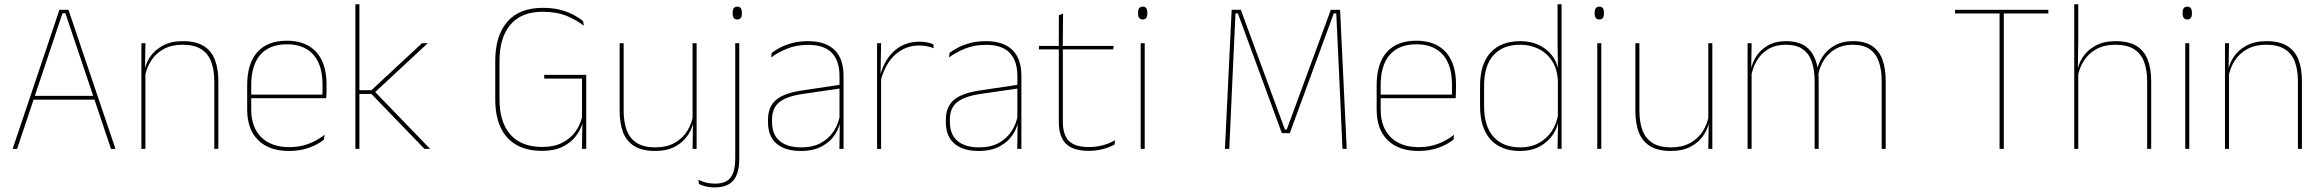

<svg xmlns="http://www.w3.org/2000/svg" viewBox="-20 -684 10668 882"><path d="M38 0 253 -639H294.5L510.5 0H490L280.5 -623H267L58.5 0ZM127 -226V-243.5H421V-226Z M964.5 0V-310Q964.5 -363 950.2 -400.5Q936 -438 904 -458.2Q872 -478.5 818.5 -478.5Q769 -478.5 732.2 -458.8Q695.5 -439 673.5 -404.2Q651.5 -369.5 644.5 -325L635.5 -344H641Q645.5 -385 667.2 -419.2Q689 -453.5 727.5 -474.2Q766 -495 819.5 -495Q880 -495 915.8 -472.8Q951.5 -450.5 967.2 -409.2Q983 -368 983 -311V0ZM629.5 0V-485.5H648L646 -358.5H648V0Z M1308 9.5Q1216.5 9.5 1166 -40.2Q1115.5 -90 1115.5 -180.5V-292.5Q1115.5 -392.5 1162.2 -444.8Q1209 -497 1298 -497Q1356.5 -497 1397.2 -473.5Q1438 -450 1459 -405.2Q1480 -360.5 1480 -296.5V-279.5Q1480 -268.5 1479.8 -257.5Q1479.5 -246.5 1478.5 -233H1461.5Q1461.5 -250.5 1461.5 -266.5Q1461.5 -282.5 1461.5 -296Q1461.5 -355.5 1442.8 -396.5Q1424 -437.5 1387.5 -459Q1351 -480.5 1298 -480.5Q1218 -480.5 1176 -432.5Q1134 -384.5 1134 -292.5V-243.5V-239.5V-181Q1134 -140 1145.8 -108Q1157.5 -76 1180 -53.8Q1202.5 -31.5 1235 -19.8Q1267.5 -8 1308.5 -8Q1356 -8 1396 -22.8Q1436 -37.5 1471 -65L1468.5 -43Q1439 -19 1398 -4.8Q1357 9.5 1308 9.5ZM1124 -233V-249.5H1472V-233Z M1930 0 1686 -252.5H1624.5V-269.5H1686L1918.5 -485.5H1945L1697.5 -255.5V-267.5L1956 0ZM1612.5 0V-664.5H1631V0Z M2470 9Q2400 9 2352 -18.5Q2304 -46 2279.5 -99Q2255 -152 2255 -228V-403Q2255 -520.5 2310.5 -584.2Q2366 -648 2473.5 -648Q2518.5 -648 2554 -638.8Q2589.5 -629.5 2615.8 -615.2Q2642 -601 2659 -586.5L2662 -565.5Q2630 -591.5 2583.5 -610.8Q2537 -630 2473 -630Q2375.5 -630 2325 -571Q2274.5 -512 2274.5 -403V-228.5Q2274.5 -123 2324.5 -66Q2374.5 -9 2471.5 -9Q2524 -9 2561.2 -27.5Q2598.5 -46 2621.5 -76.8Q2644.5 -107.5 2653.5 -144.5V-333L2661.5 -323H2480V-340H2673V-123.5L2657.5 -124.5Q2649.5 -91.5 2627 -60.8Q2604.5 -30 2565.8 -10.5Q2527 9 2470 9ZM2655.5 -132.5H2673V0H2653.5Z M2845 -485.5V-175.5Q2845 -123 2859.2 -85.2Q2873.5 -47.5 2905.5 -27.2Q2937.5 -7 2991 -7Q3041 -7 3077.5 -26.8Q3114 -46.5 3136.2 -81.2Q3158.5 -116 3165 -160.5L3174 -141.5H3168.5Q3164 -101 3142.2 -66.5Q3120.5 -32 3082.2 -11.2Q3044 9.5 2990 9.5Q2930 9.5 2894 -12.8Q2858 -35 2842.2 -76.2Q2826.5 -117.5 2826.5 -174.5V-485.5ZM3180 -485.5V0H3161.5L3163.5 -127H3161.5V-485.5Z M3357.5 0V-485.5H3376V0ZM3367 -594.5Q3356.5 -594.5 3351 -601.2Q3345.5 -608 3345.5 -622V-626.5Q3345.5 -640 3351 -646.8Q3356.5 -653.5 3367 -653.5Q3377.5 -653.5 3382.8 -646.8Q3388 -640 3388 -626.5V-622Q3388 -608 3382.8 -601.2Q3377.5 -594.5 3367 -594.5ZM3262 177Q3241.5 177 3222.8 172.5Q3204 168 3191 161.5L3188 141.5Q3205.5 150.5 3224.5 155Q3243.5 159.5 3264 159.5Q3316 159.5 3336.8 130.8Q3357.5 102 3357.5 45.5V-158H3376V46Q3376 88.5 3364.8 117.8Q3353.5 147 3328.5 162Q3303.5 177 3262 177Z M3836 0 3838 -128 3836.5 -131.5V-292V-334.5Q3836.5 -404.5 3801.2 -441.2Q3766 -478 3692.5 -478Q3638 -478 3595 -460.2Q3552 -442.5 3522.5 -420L3525 -441Q3540.5 -453 3564.2 -465.5Q3588 -478 3620.2 -486.5Q3652.5 -495 3692.5 -495Q3734 -495 3764.5 -484.2Q3795 -473.5 3815.2 -453Q3835.5 -432.5 3845.2 -402.8Q3855 -373 3855 -335V0ZM3659 9.5Q3586.5 9.5 3547.2 -24.2Q3508 -58 3508 -123V-134.5Q3508 -192.5 3544 -224.2Q3580 -256 3664.5 -268.5L3845.5 -295.5L3846 -278.5L3668 -252.5Q3593 -241.5 3559.8 -214.5Q3526.5 -187.5 3526.5 -135.5V-124Q3526.5 -66.5 3561.2 -36.8Q3596 -7 3661.5 -7Q3713.5 -7 3750.8 -27.2Q3788 -47.5 3810.5 -82.2Q3833 -117 3839.5 -160.5L3849 -142H3843Q3839 -102.5 3817 -67.8Q3795 -33 3755.5 -11.8Q3716 9.5 3659 9.5Z M4024.5 -308.5 4015 -320.5 4020.5 -325Q4037 -402 4085 -447.2Q4133 -492.5 4203 -492.5Q4224 -492.5 4240.2 -489Q4256.5 -485.5 4267.5 -480.5L4269 -462.5Q4256 -468 4239 -471.5Q4222 -475 4201.5 -475Q4140 -475 4092.8 -433.2Q4045.5 -391.5 4024.5 -308.5ZM4009 0V-485.5H4027.5L4025 -335L4027.5 -332.5V0Z M4653 0 4655 -128 4653.5 -131.5V-292V-334.5Q4653.5 -404.5 4618.2 -441.2Q4583 -478 4509.5 -478Q4455 -478 4412 -460.2Q4369 -442.5 4339.5 -420L4342 -441Q4357.5 -453 4381.2 -465.5Q4405 -478 4437.2 -486.5Q4469.5 -495 4509.5 -495Q4551 -495 4581.5 -484.2Q4612 -473.5 4632.2 -453Q4652.5 -432.5 4662.2 -402.8Q4672 -373 4672 -335V0ZM4476 9.5Q4403.5 9.5 4364.2 -24.2Q4325 -58 4325 -123V-134.5Q4325 -192.5 4361 -224.2Q4397 -256 4481.5 -268.5L4662.5 -295.5L4663 -278.5L4485 -252.5Q4410 -241.5 4376.8 -214.5Q4343.5 -187.5 4343.5 -135.5V-124Q4343.5 -66.5 4378.2 -36.8Q4413 -7 4478.5 -7Q4530.5 -7 4567.8 -27.2Q4605 -47.5 4627.5 -82.2Q4650 -117 4656.5 -160.5L4666 -142H4660Q4656 -102.5 4634 -67.8Q4612 -33 4572.5 -11.8Q4533 9.5 4476 9.5Z M4982.5 9Q4934 9 4903.5 -5.2Q4873 -19.5 4858.5 -49Q4844 -78.5 4844 -123V-462.5H4862.5V-124.5Q4862.5 -65.5 4890 -37Q4917.5 -8.5 4983 -8.5Q5014 -8.5 5044.2 -16.2Q5074.5 -24 5102.5 -40L5100 -20Q5077 -7 5045.8 1Q5014.5 9 4982.5 9ZM4752.5 -457V-473H5096L5093.5 -457ZM4844 -468V-614L4863.5 -621.5L4862 -468Z M5220 0V-485.5H5238.5V0ZM5229.5 -594.5Q5219 -594.5 5213.5 -601.2Q5208 -608 5208 -622V-626.5Q5208 -640 5213.5 -646.8Q5219 -653.5 5229.5 -653.5Q5240 -653.5 5245.2 -646.8Q5250.5 -640 5250.5 -626.5V-622Q5250.5 -608 5245.2 -601.2Q5240 -594.5 5229.5 -594.5Z M5607 0 5638 -639H5680L5882.5 -89H5891L6093.5 -639H6136L6166.5 0H6147L6132.5 -321L6118.5 -622.5H6107L5905 -72.5H5868.5L5666.5 -622.5H5655.5L5641.5 -320.5L5627 0Z M6496.5 9.5Q6405 9.5 6354.5 -40.2Q6304 -90 6304 -180.5V-292.5Q6304 -392.5 6350.8 -444.8Q6397.5 -497 6486.5 -497Q6545 -497 6585.8 -473.5Q6626.5 -450 6647.5 -405.2Q6668.5 -360.5 6668.5 -296.5V-279.5Q6668.5 -268.5 6668.2 -257.5Q6668 -246.5 6667 -233H6650Q6650 -250.5 6650 -266.5Q6650 -282.5 6650 -296Q6650 -355.5 6631.2 -396.5Q6612.5 -437.5 6576 -459Q6539.5 -480.5 6486.5 -480.5Q6406.5 -480.5 6364.5 -432.5Q6322.5 -384.5 6322.5 -292.5V-243.5V-239.5V-181Q6322.5 -140 6334.2 -108Q6346 -76 6368.5 -53.8Q6391 -31.5 6423.5 -19.8Q6456 -8 6497 -8Q6544.5 -8 6584.5 -22.8Q6624.5 -37.5 6659.5 -65L6657 -43Q6627.5 -19 6586.5 -4.8Q6545.5 9.5 6496.5 9.5ZM6312.5 -233V-249.5H6660.5V-233Z M6963 9.5Q6874 9.5 6826.5 -43.8Q6779 -97 6779 -197V-289.5Q6779 -389.5 6826.8 -442.2Q6874.5 -495 6964.5 -495Q7014.5 -495 7054.5 -474.5Q7094.5 -454 7117.8 -417Q7141 -380 7141.5 -330H7147.5L7136.5 -313.5Q7133.5 -368.5 7109.2 -405Q7085 -441.5 7047 -460Q7009 -478.5 6963.5 -478.5Q6883.5 -478.5 6840.5 -430.2Q6797.5 -382 6797.5 -289.5V-197Q6797.5 -104.5 6840.5 -55.8Q6883.5 -7 6965 -7Q7011.5 -7 7048 -26.5Q7084.5 -46 7108 -81Q7131.5 -116 7138.5 -162.5L7147.5 -144H7142Q7137.5 -101.5 7114.5 -66.8Q7091.5 -32 7053 -11.2Q7014.5 9.5 6963 9.5ZM7135 0 7137.5 -130.5 7136.5 -138V-346.5L7137 -356L7135 -494.5V-664.5H7153.5V0Z M7317.5 0V-485.5H7336V0ZM7327 -594.5Q7316.5 -594.5 7311 -601.2Q7305.5 -608 7305.5 -622V-626.5Q7305.5 -640 7311 -646.8Q7316.5 -653.5 7327 -653.5Q7337.5 -653.5 7342.8 -646.8Q7348 -640 7348 -626.5V-622Q7348 -608 7342.8 -601.2Q7337.5 -594.5 7327 -594.5Z M7511 -485.5V-175.5Q7511 -123 7525.2 -85.2Q7539.5 -47.5 7571.5 -27.2Q7603.5 -7 7657 -7Q7707 -7 7743.5 -26.8Q7780 -46.5 7802.2 -81.2Q7824.5 -116 7831 -160.5L7840 -141.5H7834.5Q7830 -101 7808.2 -66.5Q7786.5 -32 7748.2 -11.2Q7710 9.5 7656 9.5Q7596 9.5 7560 -12.8Q7524 -35 7508.2 -76.2Q7492.5 -117.5 7492.5 -174.5V-485.5ZM7846 -485.5V0H7827.5L7829.5 -127H7827.5V-485.5Z M8624 0V-310Q8624 -363 8611 -400.5Q8598 -438 8568.8 -458.2Q8539.5 -478.5 8490.5 -478.5Q8446 -478.5 8412.2 -459.2Q8378.5 -440 8357.8 -406.8Q8337 -373.5 8331 -331.5L8320.5 -351.5H8325.5Q8330 -389 8351 -421.8Q8372 -454.5 8407.5 -474.8Q8443 -495 8491.5 -495Q8547 -495 8580 -472.8Q8613 -450.5 8627.8 -409.2Q8642.5 -368 8642.5 -311V0ZM8008 0V-485.5H8026.5L8024.5 -357.5H8026.5V0ZM8316 0V-309.5Q8316 -362.5 8303 -400.2Q8290 -438 8261 -458.2Q8232 -478.5 8183.5 -478.5Q8137.5 -478.5 8103.8 -458.8Q8070 -439 8049.8 -404.2Q8029.5 -369.5 8023 -325L8012.5 -344H8019.5Q8024 -385 8044 -419.2Q8064 -453.5 8099.5 -474.2Q8135 -495 8184.5 -495Q8251 -495 8286.8 -460.8Q8322.5 -426.5 8332 -358Q8333.5 -346.5 8334 -336Q8334.5 -325.5 8334.5 -314V0Z M9165.5 0V-639H9185V0ZM8961 -622V-639H9389.5V-622Z M9843.5 0V-310Q9843.5 -363 9829.2 -400.5Q9815 -438 9783 -458.2Q9751 -478.5 9697.5 -478.5Q9647.5 -478.5 9611 -458.8Q9574.5 -439 9552.5 -404.5Q9530.5 -370 9523.5 -325.5L9512.5 -344H9520Q9524.5 -385 9546.2 -419.2Q9568 -453.5 9606.2 -474.2Q9644.5 -495 9698.5 -495Q9759 -495 9794.8 -472.8Q9830.5 -450.5 9846.2 -409.2Q9862 -368 9862 -311V0ZM9508.5 0V-664.5H9527V-495.5L9525 -357L9527 -354V0Z M10018.5 0V-485.5H10037V0ZM10028 -594.5Q10017.5 -594.5 10012 -601.2Q10006.5 -608 10006.5 -622V-626.5Q10006.5 -640 10012 -646.8Q10017.5 -653.5 10028 -653.5Q10038.5 -653.5 10043.8 -646.8Q10049 -640 10049 -626.5V-622Q10049 -608 10043.8 -601.2Q10038.5 -594.5 10028 -594.5Z M10536 0V-310Q10536 -363 10521.8 -400.5Q10507.5 -438 10475.5 -458.2Q10443.5 -478.5 10390 -478.5Q10340.5 -478.5 10303.8 -458.8Q10267 -439 10245 -404.2Q10223 -369.5 10216 -325L10207 -344H10212.5Q10217 -385 10238.8 -419.2Q10260.5 -453.5 10299 -474.2Q10337.5 -495 10391 -495Q10451.5 -495 10487.2 -472.8Q10523 -450.5 10538.8 -409.2Q10554.5 -368 10554.5 -311V0ZM10201 0V-485.5H10219.5L10217.5 -358.5H10219.5V0Z"/></svg>

Font: Anek Gujarati Medium Thin
Style: Regular
Weight: 250
Version: Version 1.003